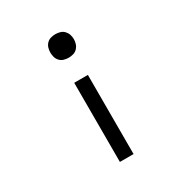

<svg xmlns="http://www.w3.org/2000/svg" viewBox="-173 -666 946 998"><g transform="rotate(-30 300.0 -166.5)"><path d="M300 -397Q286 -397 272 -401Q258 -405 248 -415.5Q238 -426 234 -439.5Q230 -453 230 -468Q230 -482 234 -495.5Q238 -509 248 -519.5Q258 -530 272 -534Q286 -538 300 -538Q314 -538 328 -534Q342 -530 352 -519.5Q362 -509 366.5 -495.5Q371 -482 371 -468Q371 -453 366.5 -439.5Q362 -426 352 -415.5Q342 -405 328 -401Q314 -397 300 -397ZM259 205V-270H341V205Z"/></g></svg>

Font: Iosevka Curly Extended
Style: Regular
Weight: 400
Width: 7
Monospace: yes
Designer: Belleve Invis
Foundry: Belleve Invis
Version: Version 11.1.0; ttfautohint (v1.8.3)